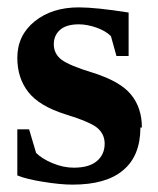

<svg xmlns="http://www.w3.org/2000/svg" viewBox="-20 -492 429 521"><path d="M365 -146H361Q361 -69 314 -30Q268 9 177 9Q143 9 95 1Q51 -6 27 -16V-141H59L78 -77Q94 -61 123 -49Q152 -37 180 -37Q222 -37 243 -55Q264 -73 264 -102Q264 -128 244 -145Q225 -161 157 -182Q87 -204 57 -242Q27 -280 27 -335Q27 -396 74 -434Q121 -472 194 -472Q240 -472 329 -458V-340H296L281 -394Q267 -408 242 -417Q216 -426 194 -426Q160 -426 143 -411Q126 -396 126 -372Q126 -346 147 -330Q168 -314 234 -294Q306 -271 335 -236Q365 -200 365 -146Z"/></svg>

Font: Libra Serif Modern
Style: Bold
Weight: 700
Designer: Stefan Peev, Context Ltd
Foundry: Ascender Corporation
Version: Version 1.000